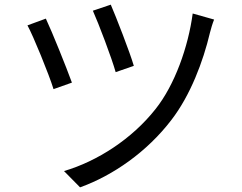

<svg xmlns="http://www.w3.org/2000/svg" viewBox="-20 -772 1040 825"><path d="M456 -752 379 -726C403 -673 461 -520 477 -462L555 -489C539 -545 477 -704 456 -752ZM900 -688 808 -714C789 -571 731 -407 648 -303C547 -175 398 -79 255 -37L324 33C466 -18 612 -120 716 -256C798 -362 853 -508 882 -631C886 -647 893 -671 900 -688ZM177 -692 98 -663C122 -620 191 -451 210 -389L289 -417C265 -483 204 -635 177 -692Z"/></svg>

Font: Spoqa Han Sans Neo
Style: Regular
Weight: 400
Designer: [Spoqa Han Sans Neo] Dong-huui Kim ___ Younghwa Kang ___ Yujin Lee ___ [Noto Sans] Ryoko NISHIZUKA ____ (kana & ideograp
Foundry: Spoqa (http://www.spoqa-han-sans.com)
Version: Version 1.100;hotconv 1.0.109;makeotfexe 2.5.65596